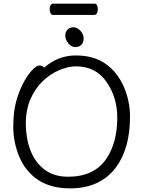

<svg xmlns="http://www.w3.org/2000/svg" viewBox="-20 -1018 785 1056"><path d="M440 -807Q440 -785 427.5 -772Q415 -759 394 -759Q373 -759 356 -779.5Q339 -800 339 -821Q339 -842 351 -855Q363 -868 384 -868Q405 -868 422.5 -848.5Q440 -829 440 -807ZM253 -968Q253 -980 258 -989Q263 -998 272 -998H500Q509 -998 513.5 -989Q518 -980 518 -967Q518 -955 513 -945.5Q508 -936 499 -936H271Q263 -936 258 -945.5Q253 -955 253 -968ZM223 -646Q299 -713 397 -713Q495 -713 560 -667.5Q625 -622 660 -543Q695 -464 695 -375Q695 -200 616 -95Q529 18 366 18Q259 18 189.5 -28.5Q120 -75 86.5 -155Q53 -235 53 -319.5Q53 -404 69.5 -462.5Q86 -521 110 -565Q134 -609 158 -633.5Q182 -658 197.5 -658Q213 -658 223 -646ZM354 -46Q498 -46 565 -145Q625 -234 625 -371Q625 -483 565.5 -568Q506 -653 399 -653Q356 -653 307.5 -633Q259 -613 217 -573.5Q175 -534 148.5 -475Q122 -416 122 -337.5Q122 -259 147 -192.5Q172 -126 224 -86Q276 -46 354 -46Z"/></svg>

Font: ToneOZ-Pinyin-WenKai-Regular
Style: Regular
Weight: 400
Designer: Fontworks Inc.
Foundry: ToneOZ
Version: Version 0.240331